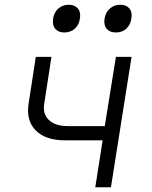

<svg xmlns="http://www.w3.org/2000/svg" viewBox="-20 -790 640 810"><path d="M382 0 413 -198H254Q172 -198 130.5 -240Q89 -282 101 -355L131 -550H197L167 -355Q159 -310 186 -284Q213 -258 266 -258H422L469 -550H535L448 0ZM469 -653Q443 -653 430 -668.5Q417 -684 421 -711Q425 -738 443.5 -754Q462 -770 488 -770Q513 -770 526 -754Q539 -738 534 -711Q530 -684 512.5 -668.5Q495 -653 469 -653ZM252 -653Q226 -653 213 -668.5Q200 -684 204 -711Q208 -738 226 -754Q244 -770 270 -770Q295 -770 308.5 -754Q322 -738 317 -711Q313 -684 295 -668.5Q277 -653 252 -653Z"/></svg>

Font: JetBrains Mono NL ExtraLight
Style: Italic
Weight: 200
Italic angle: -9°
Monospace: yes
Designer: Philipp Nurullin, Konstantin Bulenkov
Foundry: JetBrains
Version: Version 2.305; ttfautohint (v1.8.4.7-5d5b)